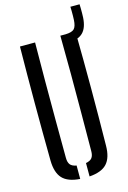

<svg xmlns="http://www.w3.org/2000/svg" viewBox="-140 -1007 718 1079"><g transform="rotate(-15 219.0 -467.5)"><path d="M52.5 -137Q50.5 -304 50.5 -468.8Q50.5 -633.5 52.5 -800H140.5Q139.5 -689 139 -577Q138.5 -465 139 -352.8Q139.5 -240.5 140 -129Q140 -103 150.5 -89.5Q161 -76 187 -71.5V6.5Q116 1.5 84.8 -32.5Q53.5 -66.5 52.5 -137ZM241.5 6.5V-71.5Q267 -76 277.2 -89.5Q287.5 -103 287.5 -129Q288 -240.5 288.8 -352.8Q289.5 -465 289.2 -577Q289 -689 287.5 -800H375.5Q378 -633.5 378 -468.8Q378 -304 375.5 -137Q375 -66.5 343.5 -32.5Q312 1.5 241.5 6.5ZM318 -751Q303.5 -751 289.5 -753L288.5 -800Q295.5 -800 303.8 -800Q312 -800 318.5 -800Q355.5 -801 368.8 -815Q382 -829 384 -865Q384.5 -876 384.8 -890.2Q385 -904.5 384.8 -918.5Q384.5 -932.5 384 -942.5H437.5Q438 -932 438.2 -918Q438.5 -904 438.2 -889.8Q438 -875.5 437.5 -865Q434 -806 405.8 -778.5Q377.5 -751 318 -751Z"/></g></svg>

Font: Big Shoulders Stencil Text Thin Medium
Style: Regular
Weight: 500
Version: Version 2.001